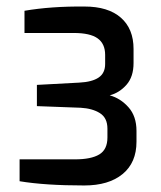

<svg xmlns="http://www.w3.org/2000/svg" viewBox="-20 -844 494 588"><path d="M40 -289V-356H210Q259 -356 284 -371Q309 -386 309 -423V-450Q309 -483 286 -497.5Q263 -512 227 -514L93 -519V-584L223 -591Q262 -593 282 -606.5Q302 -620 302 -648V-676Q302 -710 279 -726.5Q256 -743 206 -743H55V-811Q137 -825 239 -824Q311 -824 350 -790Q389 -756 389 -694V-651Q389 -609 367.5 -584.5Q346 -560 316 -552Q349 -543 373.5 -515.5Q398 -488 398 -443V-410Q398 -346 355.5 -311Q313 -276 238 -276Q118 -276 40 -289Z"/></svg>

Font: Exo Medium
Style: Regular
Weight: 500
Designer: Natanael Gama
Foundry: Natanael Gama
Version: Version 1.500; ttfautohint (v1.6)